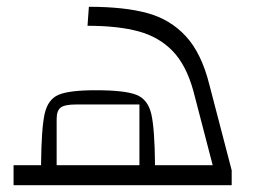

<svg xmlns="http://www.w3.org/2000/svg" viewBox="-20 -546 753 566"><path d="M663 -44V0H20V-59H101Q102 -167 111.5 -210Q121 -253 152.5 -266.5Q184 -280 262 -280Q348 -280 382 -266.5Q416 -253 426 -210Q436 -167 437 -59H607L550 -278Q529 -354 489 -395.5Q449 -437 388.5 -453.5Q328 -470 238 -470L242 -526Q346 -526 414 -507.5Q482 -489 528 -439Q574 -389 597 -297ZM147 -59H391V-238H204Q171 -238 159 -229Q147 -220 147 -195Z"/></svg>

Font: Changa ExtraLight
Style: Regular
Weight: 275
Designer: Eduardo Rodriguez Tunni
Foundry: Eduardo Rodriguez Tunni
Version: Version 2.002; ttfautohint (v1.5) -l 8 -r 50 -G 200 -x 14 -H